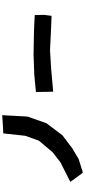

<svg xmlns="http://www.w3.org/2000/svg" viewBox="461 -1204 767 1729"><g transform="rotate(-90 844.5 -339.5)"><path d="M507.8 -693.4 486.3 -496.1 442.4 -373 338.9 -250 249 -179.7 71.3 -89.8 118.2 -24.4 154.3 23.4 276.4 -14.6 372.1 -71.3 490.2 -160.2 598.6 -303.7 659.2 -474.6 671.9 -703.1 567.4 -696.3Z M880.9 -399.4 881.8 -299.8 883.8 -244.1 1092.8 -262.7 1256.8 -272.5 1461.9 -262.7 1566.4 -258.8 1575.2 -325.2 1573.2 -410.2 1429.7 -417 1214.8 -420.9 1033.2 -414.1Z"/></g></svg>

Font: MaokenAssortedSans-TC
Style: Regular
Weight: 500
Version: Version 0.83